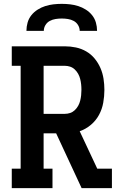

<svg xmlns="http://www.w3.org/2000/svg" viewBox="-20 -975 640 995"><path d="M41 0V-101H87V-634H41V-735H316Q345 -735 373.5 -729Q402 -723 427 -708.5Q452 -694 470.5 -671.5Q489 -649 500.5 -622.5Q512 -596 516.5 -567Q521 -538 521 -509Q521 -476 515 -442.5Q509 -409 493 -379.5Q477 -350 451 -328Q425 -306 393 -295L484 -101H560V0H403L271 -284H206V-101H252V0ZM206 -385H316Q330 -385 343.5 -389.5Q357 -394 367.5 -404Q378 -414 385 -426.5Q392 -439 395.5 -453Q399 -467 400.5 -481Q402 -495 402 -509Q402 -524 400.5 -538Q399 -552 395.5 -566Q392 -580 385 -592.5Q378 -605 367.5 -615Q357 -625 343.5 -629.5Q330 -634 316 -634H206ZM117 -815Q117 -837 123 -858Q129 -879 142.5 -896Q156 -913 175 -925Q194 -937 214.5 -943.5Q235 -950 256.5 -952.5Q278 -955 300 -955Q322 -955 343.5 -952.5Q365 -950 385.5 -943.5Q406 -937 425 -925Q444 -913 457.5 -896Q471 -879 477 -858Q483 -837 483 -815H393Q393 -831 384.5 -845Q376 -859 362 -866.5Q348 -874 332 -876.5Q316 -879 300 -879Q284 -879 268 -876.5Q252 -874 238 -866.5Q224 -859 215.5 -845Q207 -831 207 -815Z"/></svg>

Font: Iosevka Plex Etoile
Style: Bold
Weight: 700
Designer: Belleve Invis
Foundry: Belleve Invis
Version: Version 25.1.1; ttfautohint (v1.8.4)